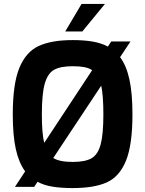

<svg xmlns="http://www.w3.org/2000/svg" viewBox="-20 -951 739 977"><path d="M654 -369Q654 -214 621 -133Q588 -52 523.5 -23Q459 6 350 6Q292 6 248 -1Q204 -8 171 -26L154 0H56L108 -79Q76 -122 60.5 -192Q45 -262 45 -369Q45 -524 78.5 -605.5Q112 -687 177 -717Q242 -747 350 -747Q408 -747 451.5 -739.5Q495 -732 529 -714L546 -740H644L591 -660Q623 -618 638.5 -547Q654 -476 654 -369ZM205 -224 449 -594Q432 -605 408.5 -609.5Q385 -614 350 -614Q288 -614 255.5 -596Q223 -578 208 -526Q193 -474 193 -369Q193 -271 205 -224ZM506 -369Q506 -466 495 -515L251 -147Q283 -127 350 -127Q413 -127 445.5 -145.5Q478 -164 492 -215.5Q506 -267 506 -369ZM395 -931H514L399 -791H312Z"/></svg>

Font: Exo
Style: Bold
Weight: 700
Designer: Natanael Gama
Foundry: Natanael Gama
Version: Version 1.500; ttfautohint (v1.6)